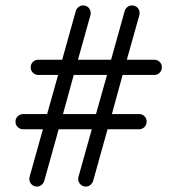

<svg xmlns="http://www.w3.org/2000/svg" viewBox="-20 -681 633 707"><path d="M116 6Q104.5 6 96.2 -2.2Q88 -10.5 88 -22Q88 -24 88.2 -26.2Q88.5 -28.5 89 -30L138 -205H65Q53.5 -205 45.2 -213.2Q37 -221.5 37 -233Q37 -245 45.2 -253Q53.5 -261 65 -261H153.5L194 -405H121Q109.5 -405 101.2 -413.2Q93 -421.5 93 -433Q93 -445 101.2 -453Q109.5 -461 121 -461H209L259 -640Q261.5 -649 269 -655Q276.5 -661 286 -661Q298 -661 306 -653Q314 -645 314 -633Q314 -631.5 314 -629.2Q314 -627 313 -625L267 -461H389L439 -640Q441.5 -649 449 -655Q456.5 -661 466 -661Q478 -661 486 -653Q494 -645 494 -633Q494 -631.5 494 -629.2Q494 -627 493 -625L447 -461H548Q560 -461 568 -453Q576 -445 576 -433Q576 -421.5 568 -413.2Q560 -405 548 -405H431.5L392 -261H492Q504 -261 512 -253Q520 -245 520 -233Q520 -221.5 512 -213.2Q504 -205 492 -205H376L323 -15Q320.5 -6.5 313.2 -0.2Q306 6 296 6Q284.5 6 276.2 -2.2Q268 -10.5 268 -22Q268 -24 268.2 -26.2Q268.5 -28.5 269 -30L318 -205H196L143 -15Q140.5 -6.5 133.2 -0.2Q126 6 116 6ZM212 -261H333.5L374 -405H251.5Z"/></svg>

Font: Jura Light Medium
Style: Regular
Weight: 500
Version: Version 5.106